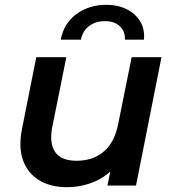

<svg xmlns="http://www.w3.org/2000/svg" viewBox="-20 -772 721 799"><path d="M258 7Q191 7 143.5 -21.5Q96 -50 76 -104.5Q56 -159 72 -238L131 -534H256L197 -241Q185 -176 209.5 -139.5Q234 -103 299 -103Q366 -103 411.5 -141Q457 -179 472 -257L528 -534H652L546 0H427L439 -58Q413 -35 382 -20Q324 7 258 7ZM233 -607Q245 -674 297.5 -713Q350 -752 423 -752Q470 -752 506.5 -734Q543 -716 563 -683.5Q583 -651 579 -607H500Q501 -642 478.5 -663Q456 -684 416 -684Q377 -684 350 -663Q323 -642 317 -607Z"/></svg>

Font: Montserrat Thin SemiBold
Style: Italic
Weight: 600
Italic angle: -11.3°
Version: Version 9.000